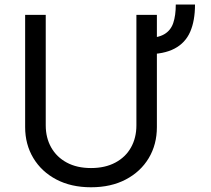

<svg xmlns="http://www.w3.org/2000/svg" viewBox="-20 -791 905 824"><path d="M734.4 -771.5H816.9Q816.9 -701.7 796.1 -654.3Q775.4 -606.9 729.2 -582.5Q683.1 -558.1 607.9 -558.1V-627.9Q657.7 -627.9 685.3 -644.3Q712.9 -660.6 723.6 -692.6Q734.4 -724.6 734.4 -771.5ZM565.4 -727.1H653.3V-245.6Q653.3 -170.9 618.4 -112.5Q583.5 -54.2 520 -20.8Q456.5 12.7 370.6 12.7Q285.2 12.7 221.7 -20.8Q158.2 -54.2 123 -112.8Q87.9 -171.4 87.9 -245.6V-727.1H176.3V-252.9Q176.3 -199.7 199.7 -158.2Q223.1 -116.7 266.6 -93.3Q310.1 -69.8 370.6 -69.8Q431.2 -69.8 475.1 -93.3Q519 -116.7 542.2 -158.2Q565.4 -199.7 565.4 -252.9Z"/></svg>

Font: Sahel VF Regular
Style: Regular
Weight: 400
Foundry: Saber Rastikerdar (saber.rastikerdar@gmail.com)
Version: Version 3.4.0